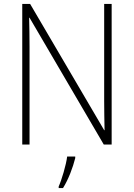

<svg xmlns="http://www.w3.org/2000/svg" viewBox="-20 -734 680 975"><path d="M547 0V-714H509V-221C509 -178 510 -120 511 -73H509L133 -714H93V0H130V-497C130 -553 129 -597 128 -644H130L507 0ZM362 69V61H321C316 103 293 180 278 213V221H300C328 176 350 117 362 69Z"/></svg>

Font: Noto Sans Myanmar UI SemiCondensed ExtraLight
Style: Regular
Weight: 200
Width: 4
Designer: Monotype Design Team
Foundry: Monotype Imaging Inc.
Version: Version 2.103